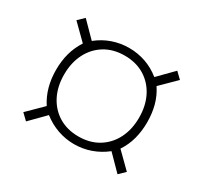

<svg xmlns="http://www.w3.org/2000/svg" viewBox="-110 -735 851 803"><g transform="rotate(30 315.5 -333.0)"><path d="M94 -83 65 -111 137 -182Q115.5 -215 105.2 -252.8Q95 -290.5 95 -333Q95 -376 105.2 -413.5Q115.5 -451 137 -484L65 -555L94 -583L164 -512Q197 -538.5 235.5 -551.8Q274 -565 315 -565Q356.5 -565 394.8 -551.8Q433 -538.5 466 -512L536 -583L565 -555L493 -484Q515 -451 525 -413.5Q535 -376 535 -333Q535 -290.5 525 -252.8Q515 -215 493 -182L565 -111L536 -83L466 -154Q433 -128 394.8 -114.5Q356.5 -101 315 -101Q274 -101 235.5 -114.5Q197 -128 164 -154ZM315 -138Q370 -138 410.8 -163Q451.5 -188 473.8 -232Q496 -276 496 -333Q496 -390 473.8 -434Q451.5 -478 410.8 -503Q370 -528 315 -528Q260 -528 219.2 -503Q178.5 -478 156.2 -434Q134 -390 134 -333Q134 -276 156.2 -232Q178.5 -188 219.2 -163Q260 -138 315 -138Z"/></g></svg>

Font: Overpass Thin
Style: Regular
Weight: 250
Designer: Delve Withrington, Dave Bailey, Thomas Jockin
Foundry: Delve Fonts LLC
Version: Version 4.000